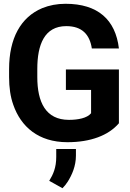

<svg xmlns="http://www.w3.org/2000/svg" viewBox="-20 -741 685 1014"><path d="M28 -334C28 -279 35 -230 50 -188C90 -72 183 10 336 10C459 10 553 -26 608 -90V-374H328V-266H461V-143C440 -117 392 -108 344 -108C221 -108 177 -202 177 -334V-377C177 -504 214 -603 330 -603C414 -603 454 -558 465 -485H608C590 -637 497 -721 326 -721C281 -721 240 -713 203 -698C89 -650 28 -538 28 -376ZM240 214 310 253C320 243 329 232 338 218C360 183 381 136 381 81V46H277V88C277 144 261 180 240 214Z"/></svg>

Font: Asimov Pro
Style: Bd
Weight: 700
Designer: Google
Version: Version 2.000980; 2014